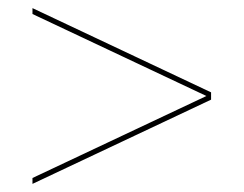

<svg xmlns="http://www.w3.org/2000/svg" viewBox="-20 -624 600 473"><path d="M500 -396.5 60 -604V-589.5L488.5 -387.5L60 -185.5V-171L500 -378.5Z"/></svg>

Font: Bodoni* 16pt Fatface
Style: Italic
Weight: 900
Italic angle: -13°
Version: Version 2.3